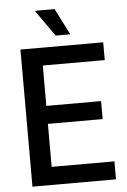

<svg xmlns="http://www.w3.org/2000/svg" viewBox="-59 -915 635 957"><g transform="rotate(-5 259.0 -436.0)"><path d="M64 0V-686H478V-597H168V-395H442V-305H168V-90H482V0ZM318 -740H245L154 -869L155 -872H251Z"/></g></svg>

Font: Archivo Condensed Medium
Style: Regular
Weight: 500
Width: 3
Designer: Hector Gatti
Foundry: Omnibus-Type
Version: Version 2.001